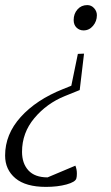

<svg xmlns="http://www.w3.org/2000/svg" viewBox="-27 -482 438 759"><path d="M-6.8 132.8Q-6.8 48.8 54.9 -19.5Q116.7 -87.9 222.2 -129.9L254.9 -143.1L280.8 -269L305.2 -270L288.1 -126L229 -102.1Q157.7 -73.2 108.9 -15.1Q60.1 43 60.1 118.2Q60.1 164.1 85.4 191.7Q110.8 219.2 161.1 219.2L271 172.9Q276.9 187.5 276.9 204.1Q276.9 216.3 274.9 223.1Q271.5 237.3 236.1 247.1Q200.7 256.8 154.8 256.8Q74.7 256.8 33.9 222.7Q-6.8 188.5 -6.8 132.8ZM264.2 -402.8Q264.2 -427.7 279.3 -444.8Q294.4 -461.9 317.9 -461.9Q334 -461.9 345 -449.7Q356 -437.5 356 -421.9Q356 -397.9 340.8 -379.9Q325.7 -361.8 303.2 -361.8Q287.1 -361.8 275.6 -372.8Q264.2 -383.8 264.2 -402.8Z"/></svg>

Font: Dihjauti S
Style: Bold Italic
Weight: 700
Italic angle: -9°
Designer: T. Christopher White
Version: Version 3.0.0